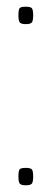

<svg xmlns="http://www.w3.org/2000/svg" viewBox="-20 -552 154 573"><path d="M35 -25Q35 -42 38.5 -46.5Q42 -51 57 -51Q71 -51 75 -46.5Q79 -42 79 -25Q79 -9 75 -4Q71 1 57 1Q43 1 39 -4Q35 -9 35 -25ZM35 -506Q35 -523 38.5 -527.5Q42 -532 57 -532Q71 -532 75 -527.5Q79 -523 79 -506Q79 -490 75 -485Q71 -480 57 -480Q43 -480 39 -485Q35 -490 35 -506Z"/></svg>

Font: Georama Condensed ExtraLight
Style: Regular
Weight: 200
Width: 3
Designer: Jean-Baptiste Levee
Foundry: Production Type
Version: Version 1.000